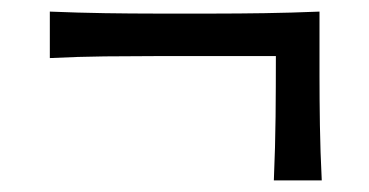

<svg xmlns="http://www.w3.org/2000/svg" viewBox="-20 -479 636 331"><path d="M452.1 -168Q454.6 -227.5 455.1 -278.3Q455.6 -329.1 455.6 -382.3H246.6Q206.5 -382.3 160.6 -381.8Q114.7 -381.3 65.9 -378.9V-459Q114.7 -457 160.6 -456.3Q206.5 -455.6 246.6 -455.6H350.1Q390.1 -455.6 436 -456.3Q481.9 -457 530.8 -459V-349.1Q530.8 -309.1 531.5 -263.2Q532.2 -217.3 534.7 -168Z"/></svg>

Font: Pinar DS3-Regular
Style: Regular
Weight: 400
Designer: Amin Abedi
Version: Version 2.000